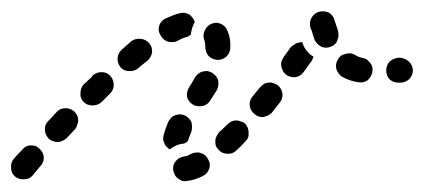

<svg xmlns="http://www.w3.org/2000/svg" viewBox="-33 -298 764 346"><path d="M342 -11Q340 -15 337 -18Q333 -21 329 -22Q325 -24 320 -23Q316 -23 312 -21Q308 -19 304 -17Q301 -17 299 -16Q290 -15 284 -8Q278 -1 279 8Q280 13 282 17Q284 21 288 24Q291 26 295 28Q300 29 304 28Q317 27 333 19Q341 15 344 6Q347 -3 342 -11ZM38 -30Q35 -33 31 -35Q27 -36 22 -36Q18 -36 14 -34Q10 -32 7 -28Q-3 -18 -8 -12Q-14 -5 -13 5Q-13 14 -6 20Q1 26 11 25Q20 25 26 18Q31 12 40 1Q46 -5 46 -15Q45 -24 38 -30ZM409 -75Q406 -78 401 -79Q397 -81 393 -81Q388 -81 384 -79Q380 -77 377 -74Q369 -66 362 -60Q359 -56 357 -52Q355 -48 355 -44Q355 -39 356 -35Q358 -31 361 -28Q367 -21 377 -21Q386 -20 393 -27Q401 -34 409 -43Q416 -49 415 -59Q415 -68 409 -75ZM262 -55Q265 -66 270 -78Q272 -82 275 -85Q278 -89 282 -90Q287 -92 291 -92Q295 -92 300 -90Q304 -88 307 -85Q310 -82 312 -78Q313 -74 313 -69Q313 -65 312 -61Q308 -51 305 -43Q303 -42 302 -41Q299 -39 297 -39Q296 -39 296 -39Q288 -38 281 -34Q277 -32 273 -29Q270 -30 268 -33Q265 -35 264 -38Q262 -42 261 -46Q261 -51 262 -55ZM108 -81Q108 -86 106 -90Q104 -94 101 -97Q94 -103 85 -103Q75 -103 69 -96L54 -80Q47 -73 48 -64Q48 -55 55 -48Q58 -45 62 -44Q66 -42 71 -42Q75 -42 79 -44Q84 -46 87 -49L102 -65Q105 -68 106 -73Q108 -77 108 -81ZM468 -144Q464 -147 460 -148Q456 -150 451 -149Q447 -149 443 -147Q439 -144 436 -141Q429 -133 422 -124Q416 -117 417 -108Q418 -99 425 -93Q428 -90 433 -88Q437 -87 441 -87Q446 -88 450 -90Q454 -92 457 -95Q464 -104 471 -113Q477 -120 476 -129Q475 -138 468 -144ZM314 -110Q318 -107 322 -107Q326 -106 331 -107Q335 -107 339 -110Q343 -112 345 -116Q352 -126 358 -136Q362 -145 360 -154Q357 -162 349 -167Q345 -169 341 -170Q336 -170 332 -169Q328 -168 324 -165Q321 -162 318 -158Q314 -150 308 -141Q303 -133 304 -124Q306 -115 314 -110ZM163 -127 165 -129Q172 -136 172 -145Q172 -154 166 -161Q160 -168 150 -168Q141 -168 134 -162L132 -159L118 -146Q112 -140 112 -130Q111 -121 118 -114Q124 -108 134 -108Q143 -108 150 -114ZM711 -171Q711 -180 704 -187Q697 -193 688 -194H685Q676 -193 669 -187Q663 -180 663 -171Q663 -162 669 -155Q676 -149 685 -149H688Q697 -149 704 -155Q711 -162 711 -171ZM638 -168Q639 -172 638 -177Q637 -181 634 -185Q631 -188 628 -191Q624 -193 619 -194Q613 -195 607 -199Q603 -201 599 -202Q594 -202 590 -201Q586 -200 582 -198Q578 -195 576 -191Q571 -183 573 -174Q576 -165 583 -160Q597 -152 612 -150Q621 -148 629 -153Q636 -159 638 -168ZM532 -196Q526 -199 522 -204Q516 -210 513 -218Q512 -220 512 -222Q510 -222 509 -222Q507 -222 506 -221Q501 -221 498 -218Q494 -216 491 -213L478 -195Q476 -191 474 -187Q473 -183 474 -178Q475 -174 477 -170Q479 -166 483 -163Q491 -158 500 -159Q509 -161 514 -168L527 -186Q529 -188 530 -191Q531 -193 532 -196ZM236 -220Q230 -227 221 -228Q211 -229 204 -224Q196 -217 187 -209Q180 -203 179 -194Q178 -185 184 -177Q190 -170 199 -170Q209 -169 216 -175Q224 -182 232 -188Q239 -194 241 -203Q242 -213 236 -220ZM359 -190Q368 -190 375 -196Q382 -203 382 -212Q383 -229 377 -242Q374 -251 365 -255Q357 -259 348 -255Q340 -252 336 -243Q332 -235 335 -226Q337 -221 337 -214Q337 -204 343 -197Q349 -191 359 -190ZM539 -219Q542 -216 546 -214Q550 -212 554 -212Q559 -212 563 -214Q567 -215 570 -218Q574 -221 575 -226Q577 -230 577 -234Q577 -239 576 -243Q574 -249 572 -255Q571 -258 570 -261Q568 -270 560 -275Q552 -279 543 -277Q534 -275 529 -267Q524 -259 526 -250Q527 -246 529 -242Q531 -234 534 -226Q536 -222 539 -219ZM318 -258Q318 -258 318 -258Q317 -262 314 -266Q311 -270 308 -272Q304 -274 299 -275Q295 -275 290 -274Q279 -271 266 -265Q257 -261 254 -252Q251 -243 256 -235Q258 -231 261 -228Q264 -225 269 -223Q273 -222 277 -222Q282 -222 286 -224Q295 -229 302 -231Q304 -231 307 -233Q309 -234 311 -236Q312 -245 315 -252Q316 -255 318 -258Q318 -258 318 -258Z"/></svg>

Font: FRB American Cursive Guidelines Arrows Dashed Extrabold
Style: Bold Italic
Weight: 800
Italic angle: -25°
Version: Version 2.0;Modular Font Editor K font №1